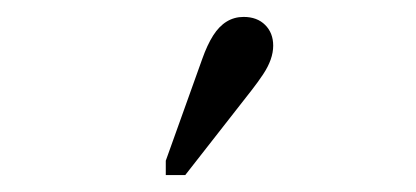

<svg xmlns="http://www.w3.org/2000/svg" viewBox="-20 -777 492 227"><path d="M219 -707Q225 -724 232 -735Q239 -746 248 -751.5Q257 -757 268 -757Q284 -757 293.5 -747.5Q303 -738 303 -723Q303 -715 300 -706.5Q297 -698 291 -689Q285 -680 278 -671L199 -570H176V-587Z"/></svg>

Font: Roboto Serif 28pt Condensed Light
Style: Regular
Weight: 300
Width: 3
Designer: Greg Gazdowicz
Foundry: Commercial Type
Version: Version 1.008